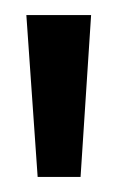

<svg xmlns="http://www.w3.org/2000/svg" viewBox="-20 -740 156 255"><path d="M87 -505H30L15 -720H101Z"/></svg>

Font: Akshar
Style: Regular
Weight: 400
Designer: Tall Chai
Foundry: Tall Chai
Version: Version 1.000